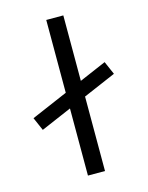

<svg xmlns="http://www.w3.org/2000/svg" viewBox="-111 -800 669 870"><g transform="rotate(-15 223.0 -365.0)"><path d="M48 -253 21 -315 398 -477 425 -415ZM192 0V-730H272V0Z"/></g></svg>

Font: M PLUS 2
Style: Regular
Weight: 400
Designer: Coji Morishita
Foundry: UNDERFOREST DESIGN
Version: Version 1.001